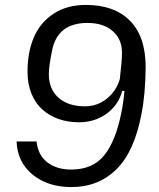

<svg xmlns="http://www.w3.org/2000/svg" viewBox="-20 -759 650 787"><path d="M272.9 7.8Q175.8 7.8 113.5 -43.5Q51.3 -94.7 47.9 -179.2H129.9Q135.7 -123 174.1 -93.5Q212.4 -64 272 -64Q359.9 -64 407 -122.1Q454.1 -180.2 477.1 -295.9Q484.9 -330.6 490.2 -386.2H481Q465.3 -328.1 417 -293Q368.7 -257.8 303.2 -257.8Q258.8 -257.8 220.7 -271Q182.6 -284.2 154.1 -309.6Q125.5 -335 109.1 -374.8Q92.8 -414.6 92.8 -464.8Q92.8 -545.4 118.9 -606.2Q145 -667 199.7 -702.9Q254.4 -738.8 332 -738.8Q448.7 -738.8 512.9 -673.8Q577.1 -608.9 577.1 -482.9Q575.7 -370.6 560.1 -293Q531.2 -138.2 457.3 -65.2Q383.3 7.8 272.9 7.8ZM328.1 -323.2Q377.9 -323.2 417 -354Q456.1 -384.8 471.2 -435.1Q480 -509.8 480 -543Q480 -598.6 441.7 -631.8Q403.3 -665 338.9 -665Q213.9 -665 192.9 -548.8Q180.2 -486.8 180.2 -455.1Q180.2 -394 219.7 -358.6Q259.3 -323.2 328.1 -323.2Z"/></svg>

Font: Hubot Sans
Style: Italic
Weight: 400
Italic angle: -10°
Designer: Deni Anggara
Foundry: GitHub
Version: Version 1.001;gftools[0.9.31]